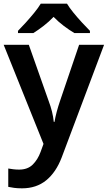

<svg xmlns="http://www.w3.org/2000/svg" viewBox="-20 -786 587 1046"><path d="M0 -542H137L245 -236Q256 -207 263 -179Q270 -151 273 -122H277Q281 -147 289 -177Q297 -207 307 -236L411 -542H547L316 72Q285 153 231.5 196.5Q178 240 100 240Q75 240 57 237.5Q39 235 25 232V132Q36 134 51.5 136Q67 138 84 138Q131 138 158.5 110.5Q186 83 201 42L217 -2ZM345 -766Q358 -744 380.5 -716.5Q403 -689 427 -663Q451 -637 470 -618V-606H385Q358 -622 328 -644.5Q298 -667 272 -694Q246 -667 217.5 -645Q189 -623 162 -606H78V-618Q97 -637 120.5 -663Q144 -689 166.5 -716.5Q189 -744 202 -766Z"/></svg>

Font: Noto Sans Kannada SemiBold
Style: Regular
Weight: 600
Designer: Jelle Bosma - Monotype Design Team
Foundry: Monotype Imaging Inc.
Version: Version 2.005; ttfautohint (v1.8.4.7-5d5b)